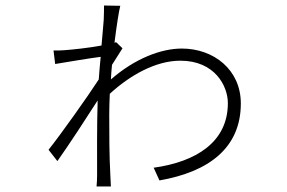

<svg xmlns="http://www.w3.org/2000/svg" viewBox="-20 -654 1040 696"><path d="M401 -501 395 -499C403 -563 411 -614 416 -633L357 -634C357 -626 357 -597 356 -582C355 -563 351 -528 348 -489C300 -480 241 -474 213 -472C203 -471 190 -471 174 -471L180 -422C228 -430 306 -443 345 -448C342 -420 340 -392 338 -366C298 -304 199 -165 156 -111L188 -70C232 -132 293 -226 334 -290C331 -194 332 -81 332 -18C332 -6 331 14 330 22H382C381 9 381 -6 380 -19C376 -95 376 -165 376 -241C376 -264 377 -289 378 -314C451 -381 544 -434 634 -434C758 -434 806 -343 806 -280C806 -138 689 -67 537 -46L558 0C737 -31 853 -118 853 -279C853 -401 755 -478 639 -478C564 -478 469 -442 382 -366C383 -383 384 -401 386 -419C399 -440 415 -464 424 -479Z"/></svg>

Font: Noto Sans CJK Light
Style: Regular
Weight: 300
Designer: Ryoko NISHIZUKA (kana & ideographs); Paul D. Hunt (Latin, Greek & Cyrillic); Wenlong ZHANG (bopomofo); Sandoll Communica
Foundry: Adobe Systems Incorporated
Version: Version 1.000;PS 1;hotconv 1.0.78;makeotf.lib2.5.61930